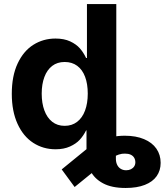

<svg xmlns="http://www.w3.org/2000/svg" viewBox="-20 -727 812 946"><path d="M551 -118.4V57.2Q551.5 74.8 558.4 87.3Q565.2 99.7 576.6 105.8Q587.9 111.9 601.6 111.9Q614.9 111.9 625.2 106.8Q635.4 101.7 641.2 92.8Q646.9 83.9 646.9 72.7Q646.9 60.3 641.2 50.5Q635.6 40.7 624 35.2Q612.5 29.8 595.6 29.9Q581.6 29.2 565 34.6Q548.5 40 529.9 51.4Q511.3 62.8 489.7 79L347.7 194.4L284 107.7L417.2 -1Q445.2 -20.1 473 -32.8Q500.8 -45.4 531.2 -51.8Q561.6 -58.3 594.6 -58.3Q649.7 -58.3 689.7 -41.5Q729.6 -24.8 750.6 5.5Q771.5 35.7 771.5 75.5Q771.5 113.1 751.9 140.9Q732.4 168.7 693.7 183.9Q655.1 199.2 598.8 199.2Q530.4 199.2 487.5 176.1Q444.6 153.1 425.4 114.2Q406.2 75.3 406.2 24.5V-118.4ZM38.1 -264.8Q38.1 -352.8 66.9 -414.2Q95.7 -475.7 144.5 -506.4Q193.3 -537.1 253.6 -537.1Q295.5 -537.1 325.7 -523.1Q355.9 -509 373.6 -488.7Q391.3 -468.4 404.2 -441.3H408.4V-707H553V0H410.8V-84.4H404.2Q390.9 -57.9 372.9 -38.4Q355 -18.8 324.8 -5.2Q294.6 8.5 253.8 8.5Q192.8 8.5 143.7 -23.2Q94.6 -55 66.4 -116.9Q38.1 -178.9 38.1 -264.8ZM412.4 -265.6Q412.4 -313.6 399.2 -348.7Q386 -383.8 360.4 -402.7Q334.8 -421.6 298.6 -421.6Q262.5 -421.6 237.2 -402.3Q211.9 -382.9 198.7 -347.6Q185.5 -312.3 185.5 -265.6Q185.5 -218.5 198.7 -182.8Q211.9 -147 237.2 -127Q262.5 -107 298.6 -107Q334.3 -107 359.9 -126.6Q385.6 -146.2 399 -182.2Q412.4 -218.2 412.4 -265.6Z"/></svg>

Font: Pretendard Std Variable
Style: Regular
Weight: 400
Designer: Base glyphs from Inter by Rasmus Andersson; Hangeul glyphs from Noto Sans CJK(Source Han Sans) by Jang Soo-young and Kan
Foundry: Kil Hyung-jin
Version: Version 1.309;Glyphs 3.2 (3225)